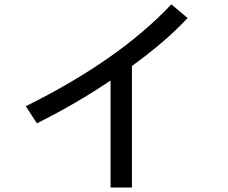

<svg xmlns="http://www.w3.org/2000/svg" viewBox="-20 -801 1040 876"><path d="M835.9 -718.8Q738.3 -613.3 582 -500V54.7H484.4V-433.6Q328.1 -328.1 148.4 -238.3L97.7 -316.4Q523.4 -527.3 761.7 -781.2Z"/></svg>

Font: WenQuanYi Micro Hei Mono
Style: Regular
Weight: 400
Foundry: Ascender Corporation
Version: Version 0.2.0-beta